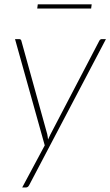

<svg xmlns="http://www.w3.org/2000/svg" viewBox="-20 -670 500 869"><path d="M48 0ZM112 168Q106.5 178.5 97.5 178.5H80.5L182.5 -12L48 -493H66.5Q75.5 -493 77 -484L194 -62Q195 -56 196 -50.2Q197 -44.5 197.5 -38.5Q200 -44.5 202.8 -50.2Q205.5 -56 208.5 -62L429.5 -485.5Q433.5 -493 441 -493H459.5ZM151 -650.5H395L392.5 -631.5H148.5Z"/></svg>

Font: Lato Thin
Style: Italic
Weight: 200
Italic angle: -7°
Designer: Lukasz Dziedzic
Foundry: tyPoland Lukasz Dziedzic
Version: Version 2.007; 2014-02-27